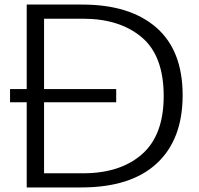

<svg xmlns="http://www.w3.org/2000/svg" viewBox="-20 -791 873 841"><path d="M97 -343H24V-401H97V-771H340Q549 -771 664.5 -670.5Q780 -570 780 -374Q780 -180 666.5 -75Q553 30 336 30H97ZM173 -32H344Q507 -32 602 -115.5Q697 -199 697 -370Q697 -547 600.5 -628Q504 -709 344 -709H173V-401H489V-343H173Z"/></svg>

Font: LINE Seed JP_TTF Regular
Style: Regular
Weight: 400
Designer: LINE & Fontrix & Fontworks
Version: Version 1.002